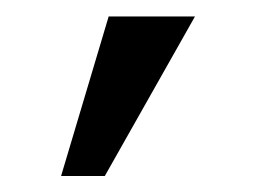

<svg xmlns="http://www.w3.org/2000/svg" viewBox="-20 -830 317 238"><path d="M55.7 -611.8 114.7 -809.6H221.7L109.9 -611.8Z"/></svg>

Font: Oswald Regular
Style: Regular
Weight: 400
Designer: Vernon Adams
Foundry: Vernon Adams
Version: 3.0; ttfautohint (v0.95) -l 8 -r 50 -G 200 -x 0 -w "G" -W -c